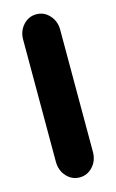

<svg xmlns="http://www.w3.org/2000/svg" viewBox="-103 -674 434 721"><g transform="rotate(-15 114.5 -314.0)"><path d="M43 -552Q43 -585 64 -608Q85 -631 115 -631Q145 -631 166 -608Q187 -585 187 -552V-77Q187 -43 166 -20Q145 3 115 3Q85 3 64 -20Q43 -43 43 -77Z"/></g></svg>

Font: Beiruti Black
Style: Regular
Weight: 900
Designer: Arlette Boutros
Foundry: Boutros
Version: Version 1.41